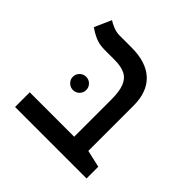

<svg xmlns="http://www.w3.org/2000/svg" viewBox="-159 -758 904 904"><g transform="rotate(45 293.0 -306.0)"><path d="M536.1 -78.1V0H60.1V-97.7H449.7ZM450.2 -398.9V0H356V-345.7Q356 -398.4 344 -429.7Q332 -460.9 305.4 -474.6Q278.8 -488.3 234.4 -488.3H167.5Q131.8 -488.3 104.2 -500.7Q76.7 -513.2 56.6 -528.3L93.8 -611.8Q105 -604 126.5 -595Q147.9 -585.9 171.4 -585.9H250Q347.7 -585.9 398.9 -538.1Q450.2 -490.2 450.2 -398.9ZM196.3 -249Q178.2 -249 165 -262Q151.9 -274.9 151.9 -293Q151.9 -311.5 165 -324.5Q178.2 -337.4 196.3 -337.4Q214.8 -337.4 227.8 -324.5Q240.7 -311.5 240.7 -293Q240.7 -274.9 227.8 -262Q214.8 -249 196.3 -249Z"/></g></svg>

Font: Cascadia Code
Style: Regular
Weight: 400
Monospace: yes
Designer: Aaron Bell
Foundry: Saja Typeworks
Version: Version 2106.017